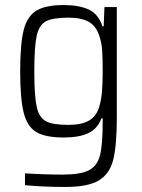

<svg xmlns="http://www.w3.org/2000/svg" viewBox="-20 -538 563 761"><path d="M79 196V149Q154 154 229 154Q300 154 333 136.5Q366 119 376.5 77Q387 35 387 -55V-69H382Q367 -28 330.5 -10.5Q294 7 233 7Q160 7 124 -14.5Q88 -36 74 -91Q60 -146 60 -255Q60 -365 74 -419.5Q88 -474 124.5 -496Q161 -518 233 -518Q291 -518 330 -501Q369 -484 386 -434H391L394 -510H443V-73Q443 38 429 94.5Q415 151 372 177Q329 203 239 203Q151 203 79 196ZM373 -114Q381 -140 384 -172.5Q387 -205 387 -255Q387 -306 385 -337Q383 -368 375 -391Q363 -433 333.5 -450.5Q304 -468 252 -468Q189 -468 162 -453.5Q135 -439 125.5 -396.5Q116 -354 116 -255Q116 -157 125.5 -114.5Q135 -72 162 -57.5Q189 -43 252 -43Q303 -43 332.5 -60Q362 -77 373 -114Z"/></svg>

Font: Saira SemiCondensed Light
Style: Regular
Weight: 300
Width: 4
Designer: Hector Gatti with collaboration of the Omnibus-Type team
Foundry: Omnibus-Type
Version: Version 0.072; ttfautohint (v1.8)